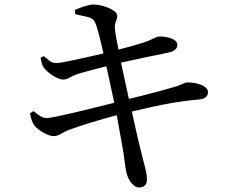

<svg xmlns="http://www.w3.org/2000/svg" viewBox="-20 -787 1040 852"><path d="M259 -434C280 -434 289 -445 317 -456C353 -468 402 -480 452 -493L487 -331C383 -305 216 -263 187 -263C170 -263 155 -272 129 -294L113 -284C118 -260 123 -244 131 -232C146 -211 193 -182 219 -183C242 -183 254 -199 290 -212C340 -231 428 -257 498 -276L520 -154C531 -98 536 -38 541 -21C548 10 572 46 598 45C623 45 632 28 632 10C632 -21 623 -45 611 -94C601 -132 584 -204 565 -292C703 -325 770 -337 866 -346C896 -349 903 -365 903 -379C903 -404 856 -423 808 -421C799 -420 792 -414 766 -405C729 -393 631 -367 552 -348L517 -509C578 -523 669 -542 725 -553C754 -559 767 -570 767 -589C767 -615 715 -627 684 -625C675 -625 656 -611 614 -597C582 -587 546 -577 506 -567C498 -605 493 -630 490 -659C487 -689 502 -698 500 -719C499 -742 437 -767 394 -767C377 -767 339 -755 312 -743L314 -724C357 -713 389 -713 400 -691C412 -670 425 -610 439 -550C357 -531 253 -507 230 -507C206 -507 193 -523 175 -538L160 -531C164 -510 166 -499 176 -485C192 -463 237 -434 259 -434Z"/></svg>

Font: Source Han Serif SC Medium
Style: Regular
Weight: 500
Designer: Ryoko NISHIZUKA 西塚涼子 (kana & ideographs); Frank Grießhammer (Latin, Greek & Cyrillic); Wenlong ZHANG 张文龙 (bopomofo); San
Foundry: Adobe
Version: Version 2.003;hotconv 1.1.1;makeotfexe 2.6.0